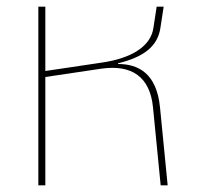

<svg xmlns="http://www.w3.org/2000/svg" viewBox="-20 -556 601 576"><path d="M95 0H116V-325L284 -350C376 -363 430 -325 439 -234L462 0H483L460 -234C450 -336 395 -364 334 -364V-366C407 -384 452 -414 461 -471L471 -536H450L440 -471C432 -418 376 -381 284 -368L116 -343V-536H95Z"/></svg>

Font: IBM Plex Thai Thin
Style: Regular
Weight: 100
Designer: Mike Abbink, Paul van der Laan, Pieter van Rosmalen, Ben Mitchell, Mark Frömberg
Foundry: Bold Monday
Version: Version 1.0